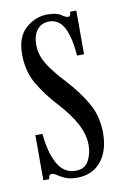

<svg xmlns="http://www.w3.org/2000/svg" viewBox="-68 -570 404 623"><g transform="rotate(-10 134.0 -259.0)"><path d="M136 11Q111.5 11 96.5 4.2Q81.5 -2.5 72.2 -9Q63 -15.5 56 -15.5Q46 -15.5 45.5 0H26V-148.5H49.5Q54 -90 74.8 -51Q95.5 -12 135.5 -12Q165.5 -12 178 -35.5Q190.5 -59 190.5 -86Q190.5 -122 171.2 -158Q152 -194 115.5 -233.5Q78.5 -273.5 53.8 -315.8Q29 -358 29 -414.5Q29 -471.5 60.8 -499.5Q92.5 -527.5 132.5 -527.5Q162 -527.5 176 -517.8Q190 -508 198 -508Q206 -508 206.5 -523.5H227V-379.5H204Q199.5 -439 183 -471.5Q166.5 -504 133.5 -504Q109 -504 94.2 -486Q79.5 -468 79.5 -436.5Q79.5 -403 98.8 -372Q118 -341 152.5 -304.5Q194.5 -259 219 -215.5Q243.5 -172 243.5 -118Q243.5 -58 214.5 -23.5Q185.5 11 136 11Z"/></g></svg>

Font: Imbue 50pt
Style: Regular
Weight: 400
Designer: Tyler Finck
Foundry: Etcetera Type Company
Version: Version 1.102; ttfautohint (v1.8.3)